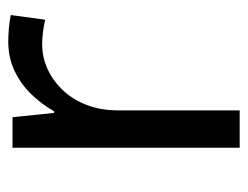

<svg xmlns="http://www.w3.org/2000/svg" viewBox="-86 -500 586 453"><g transform="rotate(-90 206.5 -273.0)"><path d="M335 -546Q350 -546 367.5 -544.5Q385 -543 398 -540L387 -459Q374 -462 358.5 -464Q343 -466 329 -466Q298 -466 270 -453Q242 -440 220 -416.5Q198 -393 185.5 -360Q173 -327 173 -286V0H85V-536H157L167 -438H171Q188 -468 212 -492.5Q236 -517 267 -531.5Q298 -546 335 -546Z"/></g></svg>

Font: ukannada85
Style: Book
Weight: 400
Designer: Jelle Bosma - Monotype Design Team
Foundry: Monotype Imaging Inc.
Version: Version 2.003